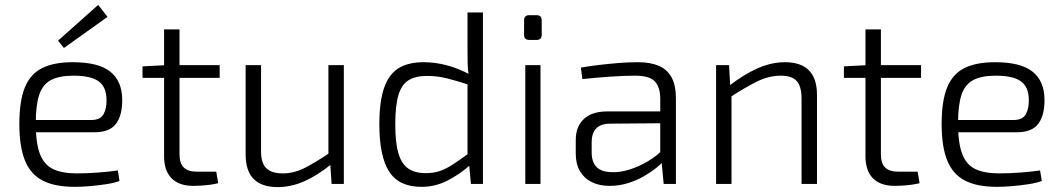

<svg xmlns="http://www.w3.org/2000/svg" viewBox="-20 -751 4339 784"><path d="M277 -497Q381 -497 429.5 -459Q478 -421 479 -346Q480 -281 454 -246Q428 -211 367 -211H86V-261H353Q390 -261 403 -285Q416 -309 415 -345Q414 -397 382 -419.5Q350 -442 280 -442Q222 -442 188 -424Q154 -406 140 -363.5Q126 -321 126 -248Q126 -167 143 -122.5Q160 -78 197 -60.5Q234 -43 294 -43Q336 -43 381.5 -46.5Q427 -50 461 -55L468 -12Q447 -4 414.5 1Q382 6 347.5 9Q313 12 286 12Q204 12 154.5 -13.5Q105 -39 82 -95.5Q59 -152 59 -244Q59 -339 81.5 -394Q104 -449 152 -473Q200 -497 277 -497ZM381 -731 419 -682 241 -555 217 -585Z M713 -631V-121Q713 -84 730.5 -67Q748 -50 784 -50H863L871 -3Q856 1 836.5 3.5Q817 6 799 7Q781 8 770 8Q711 8 680.5 -23Q650 -54 650 -113V-631ZM877 -485V-433H562V-480L657 -485Z M1046 -485V-137Q1045 -87 1066.5 -65Q1088 -43 1135 -43Q1180 -43 1223.5 -65Q1267 -87 1328 -128L1335 -82Q1277 -35 1223 -11Q1169 13 1114 13Q983 13 983 -120V-485ZM1384 -485V0H1334L1328 -91L1321 -106V-485Z M1710 -497Q1758 -497 1806 -484Q1854 -471 1900 -446L1897 -404Q1845 -421 1805.5 -431Q1766 -441 1723 -441Q1677 -441 1648.5 -423.5Q1620 -406 1607 -363Q1594 -320 1594 -244Q1594 -168 1607 -124.5Q1620 -81 1647.5 -62.5Q1675 -44 1719 -44Q1750 -44 1775.5 -52.5Q1801 -61 1830 -80Q1859 -99 1897 -127L1902 -79Q1857 -39 1807 -13.5Q1757 12 1701 12Q1609 12 1569 -50.5Q1529 -113 1529 -243Q1529 -337 1548.5 -392.5Q1568 -448 1607.5 -472.5Q1647 -497 1710 -497ZM1952 -700V0H1903L1895 -85L1889 -91V-426L1894 -441Q1890 -469 1889.5 -493Q1889 -517 1889 -545V-700Z M2187 -485V0H2125V-485ZM2171 -689Q2192 -689 2192 -668V-609Q2192 -588 2171 -588H2141Q2120 -588 2120 -609V-668Q2120 -689 2141 -689Z M2585 -497Q2635 -497 2669.5 -482.5Q2704 -468 2722 -435.5Q2740 -403 2740 -348V0H2690L2680 -106L2676 -115V-348Q2676 -394 2654.5 -418Q2633 -442 2573 -442Q2529 -442 2471 -438Q2413 -434 2358 -428L2352 -475Q2386 -481 2424 -485.5Q2462 -490 2503 -493.5Q2544 -497 2585 -497ZM2707 -296 2706 -248 2469 -246Q2431 -245 2413.5 -225.5Q2396 -206 2396 -171V-129Q2396 -88 2417 -68Q2438 -48 2481 -48Q2513 -47 2551.5 -59Q2590 -71 2628 -94Q2666 -117 2695 -148V-99Q2683 -84 2660.5 -66Q2638 -48 2608.5 -31Q2579 -14 2543.5 -3Q2508 8 2470 8Q2428 8 2397 -7Q2366 -22 2348.5 -51.5Q2331 -81 2331 -123V-179Q2331 -235 2364.5 -265.5Q2398 -296 2459 -296Z M3185 -497Q3316 -497 3316 -364V0H3253V-347Q3253 -399 3233 -420.5Q3213 -442 3169 -442Q3120 -442 3073 -419Q3026 -396 2961 -354L2958 -401Q3017 -447 3073.5 -472Q3130 -497 3185 -497ZM2957 -485 2962 -393 2967 -378V0H2904V-485Z M3577 -631V-121Q3577 -84 3594.5 -67Q3612 -50 3648 -50H3727L3735 -3Q3720 1 3700.5 3.5Q3681 6 3663 7Q3645 8 3634 8Q3575 8 3544.5 -23Q3514 -54 3514 -113V-631ZM3741 -485V-433H3426V-480L3521 -485Z M4043 -497Q4147 -497 4195.5 -459Q4244 -421 4245 -346Q4246 -281 4220 -246Q4194 -211 4133 -211H3852V-261H4119Q4156 -261 4169 -285Q4182 -309 4181 -345Q4180 -397 4148 -419.5Q4116 -442 4046 -442Q3988 -442 3954 -424Q3920 -406 3906 -363.5Q3892 -321 3892 -248Q3892 -167 3909 -122.5Q3926 -78 3963 -60.5Q4000 -43 4060 -43Q4102 -43 4147.5 -46.5Q4193 -50 4227 -55L4234 -12Q4213 -4 4180.5 1Q4148 6 4113.5 9Q4079 12 4052 12Q3970 12 3920.5 -13.5Q3871 -39 3848 -95.5Q3825 -152 3825 -244Q3825 -339 3847.5 -394Q3870 -449 3918 -473Q3966 -497 4043 -497Z"/></svg>

Font: Exo 2 Light
Style: Regular
Weight: 300
Designer: Natanael Gama
Foundry: Natanael Gama
Version: Version 2.010